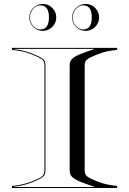

<svg xmlns="http://www.w3.org/2000/svg" viewBox="-20 -939 645 959"><path d="M340.5 -852.1Q340.5 -870.6 349.6 -885.8Q358.7 -901.1 374 -910.2Q389.2 -919.3 407.7 -919.3Q426.2 -919.3 441.4 -910.2Q456.7 -901.1 465.8 -885.8Q474.9 -870.6 474.9 -852.1Q474.9 -833.6 465.8 -818.4Q456.7 -803.1 441.4 -794Q426.2 -784.9 407.7 -784.9Q389.2 -784.9 374 -794Q358.7 -803.1 349.6 -818.4Q340.5 -833.6 340.5 -852.1ZM343.3 -852.1Q343.3 -835.9 350.7 -822.1Q358.1 -808.4 370 -800.2Q381.9 -791.9 395.1 -791.9Q438.5 -791.9 438.5 -852.1Q438.5 -912.3 395.1 -912.3Q380.8 -912.3 369.1 -903.5Q357.3 -894.7 350.3 -880.8Q343.3 -866.9 343.3 -852.1ZM126.5 -852.1Q126.5 -870.6 135.6 -885.8Q144.7 -901.1 160 -910.2Q175.2 -919.3 193.7 -919.3Q212.2 -919.3 227.4 -910.2Q242.7 -901.1 251.8 -885.8Q260.9 -870.6 260.9 -852.1Q260.9 -833.6 251.8 -818.4Q242.7 -803.1 227.4 -794Q212.2 -784.9 193.7 -784.9Q175.2 -784.9 160 -794Q144.7 -803.1 135.6 -818.4Q126.5 -833.6 126.5 -852.1ZM129.3 -852.1Q129.3 -835.9 136.7 -822.1Q144.1 -808.4 156 -800.2Q167.9 -791.9 181.1 -791.9Q224.5 -791.9 224.5 -852.1Q224.5 -912.3 181.1 -912.3Q166.8 -912.3 155.1 -903.5Q143.3 -894.7 136.3 -880.8Q129.3 -866.9 129.3 -852.1ZM40 -690V-700H565V-690Q534.5 -686.5 513 -682Q491.5 -677.5 467 -667.5Q429.5 -653 416.2 -643Q403 -633 403 -612.5V-87.5Q403 -67 416.2 -57Q429.5 -47 467 -32.5Q491.5 -23 513 -18.2Q534.5 -13.5 565 -10V0H40V-10Q70.5 -13.5 92 -18.2Q113.5 -23 138 -32.5Q175.5 -47 188.8 -57Q202 -67 202 -87.5V-612.5Q202 -633 188.8 -643Q175.5 -653 138 -667.5Q113.5 -677.5 92 -682Q70.5 -686.5 40 -690ZM50 -6.5V-5H450V-6.5Q430.5 -13.5 417 -18Q403.5 -22.5 389 -28Q359.5 -39.5 343.8 -52Q328 -64.5 328 -87.5V-612.5Q328 -636 343.8 -648.2Q359.5 -660.5 389 -672Q403.5 -677.5 417 -682.2Q430.5 -687 450 -693.5V-695H50V-693.5Q77 -690.5 98 -685.2Q119 -680 140.5 -671.5Q177.5 -657 192.2 -646.5Q207 -636 207 -612.5V-87.5Q207 -64.5 192.2 -53.8Q177.5 -43 140.5 -28.5Q119 -20 98 -14.8Q77 -9.5 50 -6.5Z"/></svg>

Font: Engraving Unshaded CC
Style: Bold
Weight: 700
Designer: indestructible type*
Foundry: Cowboy Collective
Version: Version 1.000